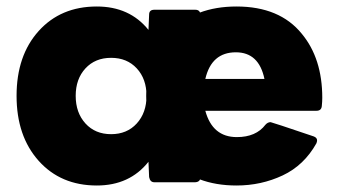

<svg xmlns="http://www.w3.org/2000/svg" viewBox="-20 -561 1039 591"><path d="M278 10Q167 10 99 -66Q31 -142 31 -266Q31 -390 99 -465.5Q167 -541 278 -541Q379 -541 437 -469L439 -516Q439 -531 455 -531H581Q596 -531 597 -516V-16Q597 -1 581 0H455Q442 0 439 -16L437 -63Q379 10 278 10ZM322 -148Q371 -148 401 -181Q431 -214 431 -266Q431 -318 401 -350.5Q371 -383 322 -383Q273 -383 243 -350.5Q213 -318 213 -266Q213 -214 243 -181Q273 -148 322 -148ZM794 -318Q777 -400 706 -400Q631 -400 612 -318ZM708 10Q581 10 505.5 -67Q430 -144 430 -266Q430 -388 505.5 -464.5Q581 -541 708 -541Q841 -541 909 -457Q972 -381 972 -260Q972 -248 970.5 -234Q969 -220 954 -220H612Q634 -139 709 -139Q768 -139 797 -177Q804 -185 813 -185Q816 -185 946 -141Q956 -137 956 -129Q956 -125 954 -120Q916 -52 850 -21Q784 10 708 10Z"/></svg>

Font: YamahaIndonesia935. App XBold
Style: Regular
Weight: 800
Designer: Dalton Maag Ltd
Foundry: Dalton Maag Ltd
Version: Version 1.002; January 01, 2024; Regular/Italic